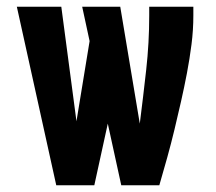

<svg xmlns="http://www.w3.org/2000/svg" viewBox="-20 -550 640 570"><path d="M147 0 30 -530H162L207 -190L246 -428L224 -530H337L395 -183Q405 -262 414 -342.5Q423 -423 423 -504V-530H554V-504Q554 -461 548.5 -418Q543 -375 535 -333Q527 -291 517.5 -249Q508 -207 498 -165.5Q488 -124 476.5 -82.5Q465 -41 453 0H340L300 -183L260 0Z"/></svg>

Font: Iosevka Curly Heavy Extended
Style: Regular
Weight: 900
Width: 7
Monospace: yes
Designer: Belleve Invis
Foundry: Belleve Invis
Version: Version 11.1.0; ttfautohint (v1.8.3)